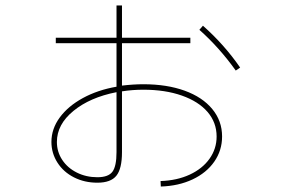

<svg xmlns="http://www.w3.org/2000/svg" viewBox="-20 -656 1040 702"><path d="M772 -157Q772 -208 739 -246.5Q706 -285 645 -306.5Q584 -328 504 -328Q464 -328 426 -322V-100Q426 -39 405.5 -13.5Q385 12 336 12Q289 12 250.5 -7.5Q212 -27 190 -61.5Q168 -96 168 -137Q168 -185 198.5 -226.5Q229 -268 283 -297.5Q337 -327 406 -339V-498H184V-518H406V-636H426V-518H676V-498H426V-343Q468 -348 504 -348Q590 -348 655 -324.5Q720 -301 756 -257.5Q792 -214 792 -157Q792 -106 763.5 -65Q735 -24 684 0Q633 24 568 26L567 6Q627 4 673.5 -17.5Q720 -39 746 -75.5Q772 -112 772 -157ZM336 -8Q376 -8 391 -28Q406 -48 406 -100V-319Q309 -300 248.5 -250.5Q188 -201 188 -137Q188 -101 207.5 -71.5Q227 -42 261 -25Q295 -8 336 -8ZM722 -562Q800 -493 858 -409L842 -398Q782 -482 709 -547Z"/></svg>

Font: Enso Thin
Style: Regular
Weight: 100
Designer: Coji Morishita
Foundry: UNDERFOREST DESIGN
Version: Version 1.000